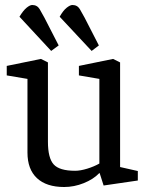

<svg xmlns="http://www.w3.org/2000/svg" viewBox="-20 -740 597 769"><path d="M185 -536 58 -673Q73 -698 86.5 -709Q100 -720 109 -720Q129 -720 139 -703Q149 -686 158 -669L215 -558ZM347 -536 219 -673Q233 -698 247 -709Q261 -720 270 -720Q290 -720 300 -703Q310 -686 319 -669L376 -558ZM237 9Q166 9 128 -26.5Q90 -62 90 -129V-424L7 -438V-476L144 -504L172 -490V-172Q172 -107 195 -81.5Q218 -56 281 -56Q302 -56 329.5 -64.5Q357 -73 378 -85V-424L296 -438V-476L433 -504L461 -490V-71L532 -55V-17L395 3L379 -47L377 -46Q354 -22 315.5 -6.5Q277 9 237 9Z"/></svg>

Font: Faustina Light
Style: Regular
Weight: 400
Version: Version 1.200